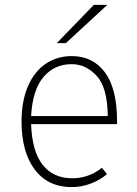

<svg xmlns="http://www.w3.org/2000/svg" viewBox="-20 -752 561 784"><path d="M68 -256Q68 -339 94 -399.5Q120 -460 166.5 -491.5Q213 -523 273 -523Q359 -523 408.5 -456.5Q458 -390 458 -256V-245H107Q111 -133 154.5 -78.5Q198 -24 276 -24Q307 -24 338 -34.5Q369 -45 396 -67L417 -41Q389 -17 351 -2.5Q313 12 273 12Q176 12 122 -59.5Q68 -131 68 -256ZM420 -278Q419 -394 375 -442Q331 -490 273 -490Q202 -490 157.5 -437.5Q113 -385 107 -278ZM363 -732H418L249 -576H212Z"/></svg>

Font: Overpass Thin
Style: Regular
Weight: 100
Designer: Delve Withrington, Thomas Jockin
Foundry: Delve Fonts
Version: Version 3.000;DELV;Overpass